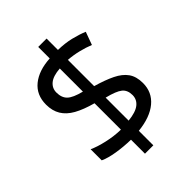

<svg xmlns="http://www.w3.org/2000/svg" viewBox="-233 -870 1039 1039"><g transform="rotate(-45 286.0 -350.5)"><path d="M253 -49Q198 -50 146 -58.5Q94 -67 62 -82V-167Q96 -151 149 -139Q202 -127 253 -126V-328Q187 -346 145 -369.5Q103 -393 82.5 -427Q62 -461 62 -508Q62 -582 113.5 -624Q165 -666 253 -671V-759H317V-672Q370 -671 413.5 -660.5Q457 -650 493 -635L466 -561Q434 -574 395.5 -583.5Q357 -593 317 -596V-395Q383 -376 427 -354.5Q471 -333 493.5 -301.5Q516 -270 516 -220Q516 -150 464 -106.5Q412 -63 317 -53V58H253ZM317 -131Q376 -137 403 -158.5Q430 -180 430 -214Q430 -252 406 -271.5Q382 -291 317 -307ZM253 -594Q199 -590 173.5 -569Q148 -548 148 -515Q148 -475 170.5 -453.5Q193 -432 253 -417Z"/></g></svg>

Font: Noto Sans Balinese
Style: Regular
Weight: 400
Designer: Aditya Bayu, David Williams
Foundry: David Williams
Version: Version 2.003